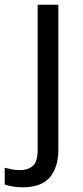

<svg xmlns="http://www.w3.org/2000/svg" viewBox="-75 -556 353 816"><path d="M22 240Q-3 240 -22 236.5Q-41 233 -55 228V157Q-40 161 -24 164Q-8 167 11 167Q43 167 64 149.5Q85 132 85 83V-536H173V80Q173 155 137 197.5Q101 240 22 240Z"/></svg>

Font: Noto Sans Tifinagh SIL
Style: Regular
Weight: 400
Designer: JamraPatel
Foundry: JamraPatel LLC
Version: Version 2.006; ttfautohint (v1.8.4.7-5d5b)